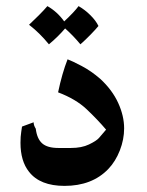

<svg xmlns="http://www.w3.org/2000/svg" viewBox="-20 -599 480 628"><path d="M334 -46Q281 9 191 9Q111 9 75 -37Q47 -72 47 -132Q47 -153 49.5 -168Q52 -183 52 -185L90 -199Q90 -189 97 -178Q101 -145 118 -130Q135 -115 171 -115H212Q247 -115 271 -126.5Q295 -138 303.5 -147.5Q312 -157 327 -175Q298 -209 263 -242Q228 -275 170 -297Q183 -359 201 -405Q215 -400 246.5 -383.5Q278 -367 308 -341Q347 -305 366.5 -262.5Q386 -220 386 -179Q386 -143 372 -107Q358 -71 334 -46ZM302 -514Q294 -504 276.5 -486Q259 -468 243 -454Q220 -482 193 -506Q169 -478 140 -454Q110 -491 75 -518Q90 -532 107 -549Q124 -566 135 -579Q167 -561 190 -529Q224 -561 237 -579Q258 -567 276 -549Q294 -531 302 -514Z"/></svg>

Font: Mirza SemiBold
Style: Regular
Weight: 600
Designer: Arabic design by Kourosh Beigpour, Latin design by Eduardo Tunni, engineering by Lasse Fister
Version: Version 1.0010g